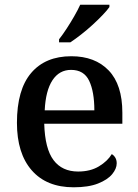

<svg xmlns="http://www.w3.org/2000/svg" viewBox="-20 -786 587 816"><path d="M293 10Q178 10 115 -62Q52 -134 52 -264Q52 -405 112.5 -476Q173 -547 283 -547Q384 -547 442 -486.5Q500 -426 500 -307V-260H168Q171 -154 207.5 -105.5Q244 -57 312 -57Q364 -57 400.5 -79Q437 -101 455 -131Q464 -126 470 -116Q476 -106 476 -92Q476 -69 456.5 -45.5Q437 -22 396.5 -6Q356 10 293 10ZM381 -317Q381 -396 359 -442.5Q337 -489 282 -489Q232 -489 203 -445Q174 -401 170 -317ZM231 -619Q246 -638 263 -664Q280 -690 295.5 -717Q311 -744 321 -766H445V-756Q436 -743 417 -723Q398 -703 374 -681Q350 -659 325 -639.5Q300 -620 279 -606H231Z"/></svg>

Font: Noto Nastaliq Urdu Medium
Style: Regular
Weight: 500
Designer: Monotype Design Team (Patrick Giasson: type design, Kamal Mansour: OpenType code, Glenda Bellarosa). Updated by Simon Co
Foundry: Monotype Imaging Inc., Simon Cozens
Version: Version 3.007